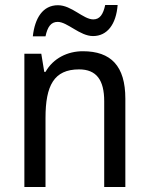

<svg xmlns="http://www.w3.org/2000/svg" viewBox="-20 -752 599 772"><path d="M112 -606H163C171 -644 185 -664 212 -664C251 -664 301 -607 354 -607C411 -607 447 -654 453 -732H403C395 -695 382 -674 355 -674C315 -674 268 -731 213 -731C152 -731 120 -679 112 -606ZM313 -546C252 -546 194 -518 163 -463H158L146 -536H78V0H163V-278C163 -408 197 -473 298 -473C368 -473 399 -430 399 -345V0H484V-355C484 -487 426 -546 313 -546Z"/></svg>

Font: Noto Sans Gurmukhi SemiCondensed
Style: Regular
Weight: 400
Width: 4
Designer: Jelle Bosma - Monotype Design Team
Foundry: Monotype Imaging Inc.
Version: Version 2.004